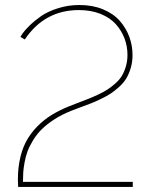

<svg xmlns="http://www.w3.org/2000/svg" viewBox="-20 -739 601 759"><path d="M51.8 0Q48.3 -53.7 56.6 -99.1Q64.9 -144.5 82.3 -177.7Q99.6 -210.9 126.7 -238.5Q153.8 -266.1 184.3 -284.7Q214.8 -303.2 252.9 -318.8Q266.1 -324.2 290.8 -333.5Q315.4 -342.8 330.8 -348.9Q346.2 -355 368.7 -365.5Q391.1 -376 405.5 -385.5Q419.9 -395 436.3 -409.4Q452.6 -423.8 461.9 -439.5Q471.2 -455.1 477.5 -476.3Q483.9 -497.6 483.9 -522Q483.9 -556.2 472.2 -587.2Q460.4 -618.2 437.7 -643.6Q415 -668.9 377.4 -684.1Q339.8 -699.2 292 -699.2Q156.2 -699.2 78.1 -583L61 -592.8Q61 -594.7 69.6 -607.2Q78.1 -619.6 97.7 -638.7Q117.2 -657.7 142.8 -675.5Q168.5 -693.4 209 -706.3Q249.5 -719.2 293.9 -719.2Q345.7 -719.2 386.7 -702.4Q427.7 -685.5 452.9 -657.2Q478 -628.9 491 -594Q503.9 -559.1 503.9 -521Q503.9 -494.1 496.8 -470.2Q489.7 -446.3 479.2 -429Q468.8 -411.6 450.9 -395.5Q433.1 -379.4 417.5 -369.1Q401.9 -358.9 377.9 -347.4Q354 -335.9 338.1 -329.8Q322.3 -323.7 297.6 -314.7Q272.9 -305.7 261.2 -300.8Q224.1 -286.1 194.1 -266.6Q164.1 -247.1 144.5 -227.5Q125 -208 110.6 -184.3Q96.2 -160.6 88.9 -140.9Q81.5 -121.1 77.1 -96.9Q72.8 -72.8 71.8 -56.6Q70.8 -40.5 70.8 -20H504.9V0Z"/></svg>

Font: Rawline Thin
Style: Regular
Weight: 250
Designer: Matt McInerney, Pablo Impallari, Rodrigo Fuenzalida
Foundry: Matt McInerney, Pablo Impallari, Rodrigo Fuenzalida
Version: Version 4.020;PS 004.020;hotconv 1.0.88;makeotf.lib2.5.64775